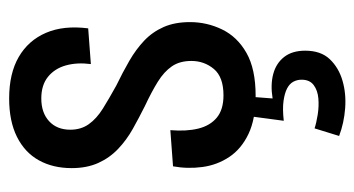

<svg xmlns="http://www.w3.org/2000/svg" viewBox="-202 -378 793 430"><g transform="rotate(-90 195.0 -163.5)"><path d="M195 12Q143 12 109.5 -4Q76 -20 58 -47Q40 -74 35.5 -107Q31 -140 37 -173L118 -179Q115 -143 121.5 -116.5Q128 -90 146 -75Q164 -60 196 -60Q237 -60 255 -81.5Q273 -103 273 -132Q273 -158 261 -175.5Q249 -193 226.5 -207Q204 -221 172 -236Q146 -249 121 -263Q96 -277 76 -296Q56 -315 44.5 -340.5Q33 -366 33 -400Q33 -442 50.5 -473.5Q68 -505 103 -522.5Q138 -540 189 -540Q245 -540 282 -518.5Q319 -497 336 -457.5Q353 -418 346 -363L266 -357Q270 -388 263 -413Q256 -438 237.5 -453Q219 -468 189 -468Q157 -468 138 -450.5Q119 -433 119 -403Q119 -379 131.5 -361.5Q144 -344 166.5 -330Q189 -316 218 -300Q247 -286 273 -271Q299 -256 318.5 -237.5Q338 -219 349 -194Q360 -169 360 -135Q360 -97 343.5 -63Q327 -29 291 -8.5Q255 12 195 12ZM105 199 122 144Q134 148 152.5 151Q171 154 189 152.5Q207 151 219 142Q231 133 231 115Q231 105 226.5 96.5Q222 88 211.5 82.5Q201 77 183.5 74.5Q166 72 139 75L151 -15H194L189 50Q220 45 244 51.5Q268 58 282 76Q296 94 296 123Q296 158 277 178Q258 198 229 206.5Q200 215 167 212.5Q134 210 105 199Z"/></g></svg>

Font: Bricolage Grotesque 24pt Condensed
Style: Regular
Weight: 400
Width: 3
Designer: Mathieu Triay
Foundry: Atelier Triay
Version: Version 1.001;gftools[0.9.33.dev8+g029e19f]